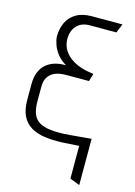

<svg xmlns="http://www.w3.org/2000/svg" viewBox="-135 -772 744 1055"><g transform="rotate(15 237.5 -245.0)"><path d="M405 -651 426 -702H252Q199 -702 164 -681.5Q129 -661 112 -625.5Q95 -590 95 -545Q96 -524 105.5 -497.5Q115 -471 135 -446.5Q155 -422 185 -405H176Q146 -405 119 -396.5Q92 -388 71.5 -370Q51 -352 39.5 -324Q28 -296 28 -258V-167Q28 -111 45.5 -75.5Q63 -40 95.5 -20.5Q128 -1 172.5 5.5Q217 12 271 10Q286 9 301.5 8Q317 7 334.5 6Q352 5 369 4V190L425 212V-51Q415 -50 395 -48.5Q375 -47 351 -44.5Q327 -42 305 -40.5Q283 -39 268 -38Q212 -36 176 -43Q140 -50 120 -67Q100 -84 92 -110.5Q84 -137 84 -174V-255Q84 -289 96 -308.5Q108 -328 126 -338Q144 -348 163.5 -351Q183 -354 198 -354H329L342 -398L305 -404Q270 -411 242.5 -424Q215 -437 195.5 -455Q176 -473 165.5 -495Q155 -517 154 -543Q153 -592 179.5 -621.5Q206 -651 255 -651Z"/></g></svg>

Font: AdventPro_ExpandedRegular
Style: ExpandedRegular
Weight: 400
Width: 7
Designer: VivaRado, Andreas Kalpakidis
Foundry: VivaRado, Andreas Kalpakidis
Version: Version 3.000